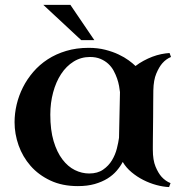

<svg xmlns="http://www.w3.org/2000/svg" viewBox="-20 -740 744 779"><path d="M339.8 -545.9Q376.5 -545.9 407 -538.1Q437.5 -530.3 461.2 -519Q484.9 -507.8 502.2 -495.1Q519.5 -482.4 529.8 -472.2Q544.9 -483.9 562.5 -493.4Q580.1 -502.9 598.1 -509.8Q616.2 -516.6 634 -520.3Q651.9 -523.9 668 -524.9L673.8 -508.8Q654.3 -501 638.7 -483.4Q625.5 -468.3 614.3 -441.9Q603 -415.5 602.1 -373Q601.6 -348.1 601.6 -321.3Q601.6 -294.4 601.3 -268.3Q601.1 -242.2 600.8 -218.5Q600.6 -194.8 600.3 -176.3Q600.1 -157.7 600.1 -146.2Q600.1 -134.8 600.1 -132.8Q600.1 -90.3 611.1 -64Q622.1 -37.6 635.7 -22.5Q651.9 -4.9 671.9 2.9L666 19Q642.1 18.1 614.7 10.7Q587.4 3.4 561.5 -9.8Q535.6 -22.9 513.7 -41.3Q491.7 -59.6 478 -83Q468.3 -64.5 453.1 -46.9Q438 -29.3 416 -15.6Q394 -2 364.3 6.6Q334.5 15.1 295.9 15.1Q232.4 15.1 184.3 -7.6Q136.2 -30.3 104 -67.1Q71.8 -104 55.4 -150.4Q39.1 -196.8 39.1 -244.1Q39.1 -279.8 47.6 -315.9Q56.2 -352.1 73 -385.5Q89.8 -418.9 115 -448.2Q140.1 -477.5 173.6 -499.3Q207 -521 248.5 -533.4Q290 -545.9 339.8 -545.9ZM341.8 -36.1Q376 -36.1 398.4 -51.8Q420.9 -67.4 434.3 -89.8Q447.8 -112.3 454.1 -137.2Q460.4 -162.1 462.9 -181.2L466.8 -366.2Q465.8 -376.5 463.1 -391.1Q460.4 -405.8 455.1 -421.4Q449.7 -437 441.2 -452.9Q432.6 -468.8 419.4 -481Q406.2 -493.2 387.9 -501Q369.6 -508.8 345.2 -508.8Q308.6 -508.8 278.8 -490.2Q249 -471.7 228 -439.7Q207 -407.7 195.6 -365.2Q184.1 -322.8 184.1 -274.9Q184.1 -212.4 197.5 -167.5Q210.9 -122.6 233.2 -93.3Q255.4 -64 283.7 -50Q312 -36.1 341.8 -36.1ZM265.6 -720.2 362.8 -577.1H309.6L155.8 -720.2Z"/></svg>

Font: Uncial Antiqua
Style: Regular
Weight: 400
Version: Version 1.000